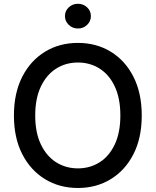

<svg xmlns="http://www.w3.org/2000/svg" viewBox="-20 -959 803 990"><path d="M381.8 10.3Q286.6 10.3 212.2 -35.2Q137.7 -80.6 94.7 -164.3Q51.8 -248 51.8 -363.3Q51.8 -479 94.7 -563Q137.7 -647 212.2 -692.4Q286.6 -737.8 381.8 -737.8Q476.6 -737.8 551 -692.4Q625.5 -647 668.2 -563Q710.9 -479 710.9 -363.3Q710.9 -248 668.2 -164.3Q625.5 -80.6 551 -35.2Q476.6 10.3 381.8 10.3ZM381.8 -90.8Q443.8 -90.8 493.4 -122.1Q543 -153.3 571.8 -214.4Q600.6 -275.4 600.6 -363.3Q600.6 -452.1 571.8 -513.2Q543 -574.2 493.4 -605.5Q443.8 -636.7 381.8 -636.7Q319.3 -636.7 269.5 -605.2Q219.7 -573.7 190.7 -512.7Q161.6 -451.7 161.6 -363.3Q161.6 -275.4 190.7 -214.6Q219.7 -153.8 269.5 -122.3Q319.3 -90.8 381.8 -90.8ZM381.8 -812Q354 -812 334.5 -830.8Q314.9 -849.6 314.9 -876Q314.9 -902.8 334.5 -921.1Q354 -939.5 381.8 -939.5Q409.7 -939.5 429.2 -921.1Q448.7 -902.8 448.7 -876Q448.7 -849.6 429.2 -830.8Q409.7 -812 381.8 -812Z"/></svg>

Font: Inter 18pt Medium
Style: Regular
Weight: 500
Designer: Rasmus Andersson
Foundry: rsms
Version: Version 4.001;git-66647c0bb